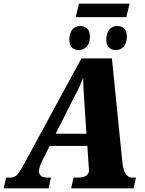

<svg xmlns="http://www.w3.org/2000/svg" viewBox="-60 -1035 799 1055"><path d="M687 -59 674 0H331L344 -59H365Q396 -59 412.5 -69Q429 -79 429 -101Q429 -109 427 -127L420 -233H213L172 -151Q154 -114 154 -94Q154 -59 204 -59H220L207 0H-40L-26 -59H-5Q19 -59 33.5 -74Q48 -89 74 -137L387 -714H555L612 -147Q620 -59 667 -59ZM415 -300 404 -464 403 -484Q397 -556 397 -608Q382 -566 350 -506L333 -473L246 -300ZM374 -1015H652L634 -941H356ZM321 -817Q321 -851 337 -871.5Q353 -892 381 -892Q405 -892 419.5 -877.5Q434 -863 434 -836Q434 -797 416 -778.5Q398 -760 374 -760Q321 -760 321 -817ZM524 -817Q524 -851 540 -871.5Q556 -892 584 -892Q609 -892 623 -877.5Q637 -863 637 -836Q637 -797 619.5 -778.5Q602 -760 577 -760Q552 -760 538 -774.5Q524 -789 524 -817Z"/></svg>

Font: Noto Serif NarrowBlack
Style: Italic
Weight: 900
Width: 4
Italic angle: -12°
Designer: Monotype Design Team
Foundry: Monotype Imaging Inc.
Version: Version 1.001